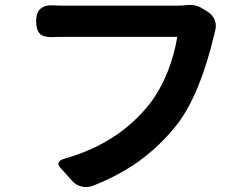

<svg xmlns="http://www.w3.org/2000/svg" viewBox="-20 -736 1020 781"><path d="M276 2 255 -21 226 -53Q202 -80 247 -92Q460 -153 586 -310Q631 -367 663 -447Q690 -516 701 -586Q473 -586 244 -586Q210 -586 193 -585Q157 -584 142 -599Q127 -614 127 -650Q127 -720 201 -714Q210 -714 227 -713Q240 -713 245 -713Q472 -713 698 -713Q722 -713 737 -715Q775 -720 804 -701L825 -688Q846 -675 854 -653Q862 -631 854 -607Q853 -604 852 -597Q850 -592 850 -590Q794 -355 703 -233Q632 -142 538 -75Q455 -18 357 20Q335 28 313 23Q291 18 276 2Z"/></svg>

Font: GenSenRounded2 TW B
Style: Regular
Weight: 700
Version: Version 2.000;PS 2;hotconv 16.6.51;makeotf.lib2.5.65220 DEVE